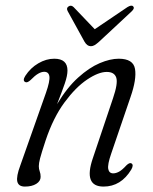

<svg xmlns="http://www.w3.org/2000/svg" viewBox="-20 -662 551 690"><path d="M71 -367Q60 -372 71 -389.5Q89.5 -418 117.8 -434.5Q146 -451 175 -451Q222.5 -451 222.5 -408.5Q222.5 -390 212.8 -361.8Q203 -333.5 185 -287.5Q221 -347.5 260.8 -383.2Q300.5 -419 338.2 -435Q376 -451 406.5 -451Q459 -451 465.2 -414.2Q471.5 -377.5 449 -313L379.5 -109.5Q366 -70.5 369 -54.8Q372 -39 387 -39Q396.5 -39 407.8 -45Q419 -51 434.5 -68Q445.5 -78.5 452 -75Q461.5 -70 452 -53Q415 8.5 352 8.5Q279 8.5 313.5 -93L386 -308.5Q404.5 -362.5 397.8 -383Q391 -403.5 363.5 -403.5Q334 -403.5 293 -376Q252 -348.5 211.8 -294Q171.5 -239.5 144 -157.5Q128.5 -110.5 124 -92.8Q119.5 -75 119.5 -65Q119.5 -54.5 122.8 -46Q126 -37.5 126 -26.5Q126 -11 110.2 -1.2Q94.5 8.5 69.5 8.5Q46.5 8.5 42.2 -9.5Q38 -27.5 53 -67.5L145 -328Q160 -371 157.5 -387.5Q155 -404 139 -404Q129 -404 117.2 -397.2Q105.5 -390.5 90 -374.5Q78 -363.5 71 -367ZM336.5 -512.5Q327.5 -504.5 320.8 -500.2Q314 -496 306 -496Q293 -496 283.5 -512.5L223.5 -621.5Q217 -633 226.5 -639Q235.5 -645 244.5 -636.5L320.5 -557L438 -636.5Q453 -645.5 458.5 -639Q465 -632.5 453.5 -621.5Z"/></svg>

Font: Fraunces 72pt S050 Light
Style: Italic
Weight: 300
Italic angle: -16°
Version: Version 1.000; ttfautohint (v1.8.3)